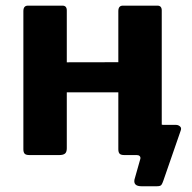

<svg xmlns="http://www.w3.org/2000/svg" viewBox="-20 -550 682 681"><path d="M482.1 110.6Q452.6 110.6 456.9 87L477.8 13.3Q479.1 7.6 475.6 3.8Q472.1 0 465.3 0H426.7V-107H546.2V-119.7Q546.2 -107 559.6 -107H604.8Q612.2 -107 618.4 -101.7Q624.6 -96.4 620.9 -86.8L559.5 90.5Q556 100.9 552.5 105.7Q549 110.6 536.2 110.6ZM216.9 -512.9V-24.1Q216.9 -10.7 210.7 -5.4Q204.4 0 190 0H84.6Q71.9 0 67.4 -4.9Q62.9 -9.7 62.9 -20.7V-510.7Q62.9 -530 79.1 -530H201.5Q216.9 -530 216.9 -512.9ZM553.7 -512.9V-24.1Q553.7 -10.7 547.4 -5.4Q541.2 0 526.8 0H421.4Q408.7 0 404.2 -4.9Q399.7 -9.7 399.7 -20.7V-510.7Q399.7 -530 415.8 -530H538.3Q553.7 -530 553.7 -512.9ZM105.8 -222.5Q86.9 -222.5 86.9 -239.9V-313.5Q86.9 -328.8 104.3 -328.8L475.6 -329.5Q493 -329.5 493 -314.2V-239.9Q493 -222.5 473.4 -222.5Z"/></svg>

Font: Libre Franklin Thin
Style: Regular
Weight: 100
Designer: Pablo Impallari, Rodrigo Fuenzalida, Nhung Nguyen
Foundry: Impallari Type
Version: Version 3.000